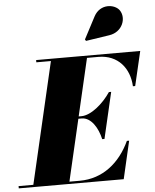

<svg xmlns="http://www.w3.org/2000/svg" viewBox="-115 -1086 920 1140"><g transform="rotate(-5 345.0 -516.0)"><path d="M565 -859C644.5 -871 673 -952.5 640 -1000.5C613 -1039.5 526.5 -1051.5 487.5 -978L418.5 -846.5L424 -837.5ZM358 -381C415 -381 454 -315 469 -248H482.5L546.5 -523H533C488 -456 415 -394.5 358 -394.5H341.5L421 -736.5H489C606 -736.5 673 -652 678 -545H691.5L739.5 -750H119V-736.5H206L38 -13.5H-50V0H575.5L627.5 -225H614C555 -98 452 -13.5 315 -13.5H253L338.5 -381Z"/></g></svg>

Font: Bodoni* 16pt Fatface
Style: Italic
Weight: 900
Italic angle: -13°
Version: Version 2.3